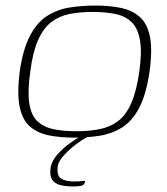

<svg xmlns="http://www.w3.org/2000/svg" viewBox="-20 -489 603 692"><path d="M247 7Q198 7 157 -1Q116 -9 88.5 -32.5Q61 -56 51 -103.5Q41 -151 51 -231Q63 -313 88.5 -361Q114 -409 150.5 -432Q187 -455 231 -462Q275 -469 324 -469Q373 -469 413.5 -461Q454 -453 482 -429.5Q510 -406 520 -358.5Q530 -311 519 -231Q507 -149 482 -101Q457 -53 420.5 -30Q384 -7 340.5 0Q297 7 247 7ZM255 -16Q301 -16 339 -23.5Q377 -31 405.5 -52.5Q434 -74 453 -117Q472 -160 482 -230Q492 -301 484.5 -344Q477 -387 454.5 -409Q432 -431 396.5 -438.5Q361 -446 314 -446Q267 -446 230 -438.5Q193 -431 164.5 -409Q136 -387 117 -344Q98 -301 89 -230Q79 -160 85.5 -117Q92 -74 114.5 -52.5Q137 -31 172.5 -23.5Q208 -16 255 -16ZM244 183Q215 183 195.5 177.5Q176 172 167.5 158Q159 144 162 118Q166 91 187.5 67Q209 43 233.5 26Q258 9 271 2H301Q293 5 275.5 16Q258 27 239 43Q220 59 205 77Q190 95 188 111Q184 144 200 154.5Q216 165 246 165Q256 165 264.5 164.5Q273 164 279 163.5Q285 163 287 163Q286 170 283 174.5Q280 179 271.5 181Q263 183 244 183Z"/></svg>

Font: Genos ExtraLight
Style: Italic
Weight: 250
Italic angle: -8°
Designer: Robert E. Leuschke
Foundry: Robert E. Leuschke
Version: Version 1.010